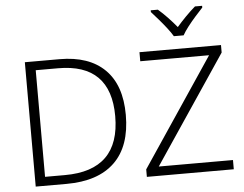

<svg xmlns="http://www.w3.org/2000/svg" viewBox="-61 -1022 1397 1098"><g transform="rotate(-5 638.0 -473.5)"><path d="M649 -364Q649 -184 553.5 -92Q458 0 277 0H100V-714H299Q468 -714 558.5 -624.5Q649 -535 649 -364ZM588 -362Q588 -663 287 -663H158V-51H272Q588 -51 588 -362ZM1237 0H738V-43L1153 -662H758V-714H1226V-671L811 -53H1237ZM962 -788Q949 -810 928 -837Q907 -864 884 -890.5Q861 -917 843 -937V-947H884Q911 -924 938.5 -895Q966 -866 989 -838Q1013 -866 1041.5 -895Q1070 -924 1097 -947H1138V-937Q1119 -917 1095.5 -890.5Q1072 -864 1051 -837Q1030 -810 1018 -788Z"/></g></svg>

Font: RS Noto Sans Light
Style: Regular
Weight: 300
Designer: Monotype Design Team
Foundry: Monotype Imaging Inc.
Version: Version 3.10